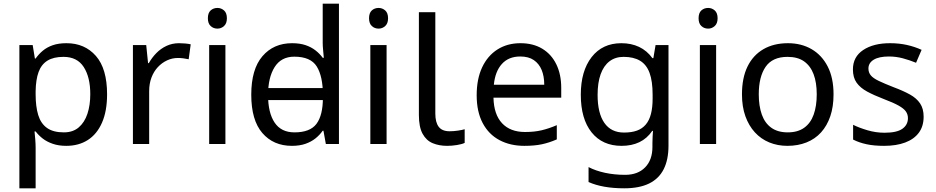

<svg xmlns="http://www.w3.org/2000/svg" viewBox="-20 -780 5068 1040"><path d="M340 -546Q439 -546 499.5 -477Q560 -408 560 -269Q560 -178 532.5 -115.5Q505 -53 455.5 -21.5Q406 10 339 10Q298 10 266 -1Q234 -12 211.5 -29.5Q189 -47 173 -68H167Q169 -51 171 -25Q173 1 173 20V240H85V-536H157L169 -463H173Q189 -486 211.5 -505Q234 -524 265.5 -535Q297 -546 340 -546ZM324 -472Q270 -472 237 -451.5Q204 -431 189 -390Q174 -349 173 -286V-269Q173 -203 187 -157Q201 -111 234.5 -87Q268 -63 326 -63Q375 -63 406.5 -90Q438 -117 453.5 -163.5Q469 -210 469 -270Q469 -362 433.5 -417Q398 -472 324 -472Z M950 -546Q965 -546 982.5 -544.5Q1000 -543 1013 -540L1002 -459Q989 -462 973.5 -464Q958 -466 944 -466Q913 -466 885 -453Q857 -440 835 -416.5Q813 -393 800.5 -360Q788 -327 788 -286V0H700V-536H772L782 -438H786Q803 -468 827 -492.5Q851 -517 882 -531.5Q913 -546 950 -546Z M1201 -536V0H1113V-536ZM1158 -737Q1178 -737 1193.5 -723.5Q1209 -710 1209 -681Q1209 -653 1193.5 -639Q1178 -625 1158 -625Q1136 -625 1121 -639Q1106 -653 1106 -681Q1106 -710 1121 -723.5Q1136 -737 1158 -737Z M1390 -238V-303H1766V-238ZM1561 10Q1461 10 1401 -59.5Q1341 -129 1341 -267Q1341 -405 1401.5 -475.5Q1462 -546 1562 -546Q1604 -546 1635 -535.5Q1666 -525 1689 -507Q1712 -489 1728 -467H1734Q1733 -480 1730.5 -505.5Q1728 -531 1728 -546V-760H1816V0H1745L1732 -72H1728Q1712 -49 1689 -30.5Q1666 -12 1634.5 -1Q1603 10 1561 10ZM1575 -63Q1660 -63 1694.5 -109.5Q1729 -156 1729 -250V-266Q1729 -366 1696 -419.5Q1663 -473 1574 -473Q1503 -473 1467.5 -416.5Q1432 -360 1432 -265Q1432 -169 1467.5 -116Q1503 -63 1575 -63Z M2074 -536V0H1986V-536ZM2031 -737Q2051 -737 2066.5 -723.5Q2082 -710 2082 -681Q2082 -653 2066.5 -639Q2051 -625 2031 -625Q2009 -625 1994 -639Q1979 -653 1979 -681Q1979 -710 1994 -723.5Q2009 -737 2031 -737Z M2402 10Q2358 10 2323.5 -4.5Q2289 -19 2269 -55.5Q2249 -92 2249 -157V-714H2338V-165Q2338 -117 2356.5 -93Q2375 -69 2415 -69Q2437 -69 2460.5 -72.5Q2484 -76 2497 -80V-6Q2483 1 2455.5 5.5Q2428 10 2402 10Z M2799 -546Q2868 -546 2917.5 -516Q2967 -486 2993.5 -431.5Q3020 -377 3020 -304V-251H2653Q2655 -160 2699.5 -112.5Q2744 -65 2824 -65Q2875 -65 2914.5 -74.5Q2954 -84 2996 -102V-25Q2955 -7 2915 1.5Q2875 10 2820 10Q2744 10 2685.5 -21Q2627 -52 2594.5 -113.5Q2562 -175 2562 -264Q2562 -352 2591.5 -415Q2621 -478 2674.5 -512Q2728 -546 2799 -546ZM2798 -474Q2735 -474 2698.5 -433.5Q2662 -393 2655 -321H2928Q2928 -367 2914 -401Q2900 -435 2871.5 -454.5Q2843 -474 2798 -474Z M3346 -546Q3399 -546 3441.5 -526Q3484 -506 3514 -465H3519L3531 -536H3601V9Q3601 85 3575 136.5Q3549 188 3496 214Q3443 240 3361 240Q3303 240 3254.5 231.5Q3206 223 3168 206V125Q3206 145 3257 156Q3308 167 3366 167Q3435 167 3474.5 126.5Q3514 86 3514 16V-5Q3514 -17 3515 -39.5Q3516 -62 3517 -71H3513Q3485 -30 3443.5 -10Q3402 10 3347 10Q3243 10 3184.5 -63Q3126 -136 3126 -267Q3126 -395 3184.5 -470.5Q3243 -546 3346 -546ZM3358 -472Q3313 -472 3281.5 -448Q3250 -424 3233.5 -378Q3217 -332 3217 -266Q3217 -167 3253.5 -114.5Q3290 -62 3360 -62Q3401 -62 3430 -72.5Q3459 -83 3478 -105.5Q3497 -128 3506 -163Q3515 -198 3515 -246V-267Q3515 -340 3498.5 -385Q3482 -430 3447 -451Q3412 -472 3358 -472Z M3859 -536V0H3771V-536ZM3816 -737Q3836 -737 3851.5 -723.5Q3867 -710 3867 -681Q3867 -653 3851.5 -639Q3836 -625 3816 -625Q3794 -625 3779 -639Q3764 -653 3764 -681Q3764 -710 3779 -723.5Q3794 -737 3816 -737Z M4495 -269Q4495 -202 4477.5 -150.5Q4460 -99 4427.5 -63Q4395 -27 4348.5 -8.5Q4302 10 4245 10Q4192 10 4147 -8.5Q4102 -27 4069 -63Q4036 -99 4017.5 -150.5Q3999 -202 3999 -269Q3999 -358 4029 -419.5Q4059 -481 4115 -513.5Q4171 -546 4248 -546Q4321 -546 4376.5 -513.5Q4432 -481 4463.5 -419.5Q4495 -358 4495 -269ZM4090 -269Q4090 -206 4106.5 -159.5Q4123 -113 4158 -88Q4193 -63 4247 -63Q4301 -63 4336 -88Q4371 -113 4387.5 -159.5Q4404 -206 4404 -269Q4404 -333 4387 -378Q4370 -423 4335.5 -447.5Q4301 -472 4246 -472Q4164 -472 4127 -418Q4090 -364 4090 -269Z M4983 -148Q4983 -96 4957 -61Q4931 -26 4883 -8Q4835 10 4769 10Q4713 10 4672.5 1Q4632 -8 4601 -24V-104Q4633 -88 4678.5 -74.5Q4724 -61 4771 -61Q4838 -61 4868 -82.5Q4898 -104 4898 -140Q4898 -160 4887 -176Q4876 -192 4847.5 -208Q4819 -224 4766 -244Q4714 -264 4677 -284Q4640 -304 4620 -332Q4600 -360 4600 -404Q4600 -472 4655.5 -509Q4711 -546 4801 -546Q4850 -546 4892.5 -536.5Q4935 -527 4972 -510L4942 -440Q4908 -454 4871 -464Q4834 -474 4795 -474Q4741 -474 4712.5 -456.5Q4684 -439 4684 -409Q4684 -387 4697 -371.5Q4710 -356 4740.5 -341.5Q4771 -327 4822 -307Q4873 -288 4909 -268Q4945 -248 4964 -219.5Q4983 -191 4983 -148Z"/></svg>

Font: usinhala25
Style: Book
Weight: 400
Designer: Jelle Bosma - Monotype Design Team
Foundry: Monotype Imaging Inc.
Version: Version 2.003